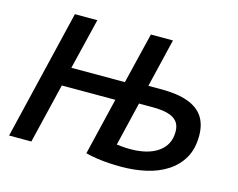

<svg xmlns="http://www.w3.org/2000/svg" viewBox="-97 -839 1226 991"><g transform="rotate(15 515.5 -343.5)"><path d="M622 6Q592 6 557.5 4Q523 2 490 -3Q457 -8 431 -15L504 -320H218L141 0H22L188 -693H308L242 -421H528L594 -693H712L650 -434Q658 -434 667 -434Q676 -434 684.5 -434Q693 -434 701.5 -434Q710 -434 719 -434Q805 -434 860.5 -414Q916 -394 943 -354Q970 -314 970 -252Q970 -183 942.5 -134.5Q915 -86 867 -54.5Q819 -23 756 -8.5Q693 6 622 6ZM643 -94Q690 -94 727.5 -103.5Q765 -113 792 -132Q819 -151 833 -178Q847 -205 847 -241Q847 -276 829.5 -296Q812 -316 779.5 -324.5Q747 -333 701 -333Q691 -333 682 -333Q673 -333 664 -333Q655 -333 645.5 -333Q636 -333 627 -333L571 -99Q581 -98 600 -96Q619 -94 643 -94Z"/></g></svg>

Font: Ubuntu Sans SemiBold
Style: Italic
Weight: 600
Italic angle: -13.5°
Designer: Dalton Maag Ltd
Foundry: Dalton Maag Ltd
Version: Version 1.006